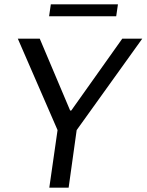

<svg xmlns="http://www.w3.org/2000/svg" viewBox="-20 -864 675 884"><path d="M207 0 245 -265 62 -686H163L303 -355H308L543 -686H635L333 -265L296 0ZM206 -789 214 -844H523L515 -789Z"/></svg>

Font: Chivo Medium Light
Style: Italic
Weight: 300
Italic angle: -8.05°
Version: Version 2.002